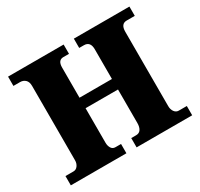

<svg xmlns="http://www.w3.org/2000/svg" viewBox="-150 -903 1137 1092"><g transform="rotate(-30 419.0 -357.0)"><path d="M21 0V-61H74Q91 -61 102 -76Q113 -91 113 -111V-600Q113 -627 99 -640Q85 -653 65 -653H21V-714H386V-653H349Q313 -653 313 -605V-407H526V-602Q526 -653 484 -653H453V-714H818V-653H765Q726 -653 726 -602V-113Q726 -91 737 -76Q748 -61 765 -61H818V0H453V-61H485Q506 -61 516 -76.5Q526 -92 526 -117V-338H313V-111Q313 -91 322 -76Q331 -61 349 -61H386V0Z"/></g></svg>

Font: Noto Serif Sinhala Black
Style: Regular
Weight: 900
Designer: Jelle Bosma - Monotype Design Team
Foundry: Monotype Imaging Inc.
Version: Version 2.007; ttfautohint (v1.8.4.7-5d5b)